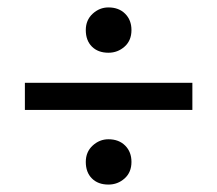

<svg xmlns="http://www.w3.org/2000/svg" viewBox="-20 -609 585 517"><path d="M498 -386V-313H47V-386ZM211 -173Q211 -200 229.5 -217Q248 -234 272 -234Q300 -234 317 -217Q334 -200 334 -173Q334 -145 315.5 -128.5Q297 -112 272 -112Q244 -112 227.5 -128.5Q211 -145 211 -173ZM211 -528Q211 -555 229.5 -572Q248 -589 272 -589Q300 -589 317 -572Q334 -555 334 -528Q334 -500 315.5 -483.5Q297 -467 272 -467Q244 -467 227.5 -483.5Q211 -500 211 -528Z"/></svg>

Font: Bitter Medium
Style: Regular
Weight: 500
Designer: Sol Matas, and Bitter project Authors
Foundry: Sol Matas
Version: Version 2.001